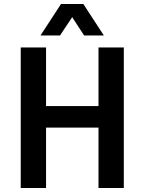

<svg xmlns="http://www.w3.org/2000/svg" viewBox="-20 -943 725 963"><path d="M84 0V-705H211V-411H474V-705H601V0H474V-303H211V0ZM183 -765 286 -923H398L501 -765H402L342 -857L281 -765Z"/></svg>

Font: Nunito Sans 7pt Condensed
Style: Bold
Weight: 700
Width: 3
Designer: Vernon Adams
Foundry: Vernon Adams
Version: Version 3.101;gftools[0.9.27]